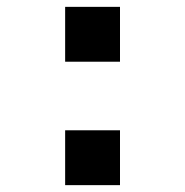

<svg xmlns="http://www.w3.org/2000/svg" viewBox="-20 -540 540 560"><path d="M170 -360V-520H330V-360ZM170 0V-160H330V0Z"/></svg>

Font: Iosevka SS04 Semibold
Style: Regular
Weight: 600
Monospace: yes
Designer: Belleve Invis
Foundry: Belleve Invis
Version: Version 19.0.0; ttfautohint (v1.8.4)